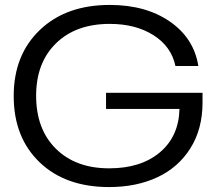

<svg xmlns="http://www.w3.org/2000/svg" viewBox="-20 -757 885 786"><path d="M426.8 8.8Q247.6 8.8 141.8 -93Q36.1 -194.8 36.1 -363.8Q36.1 -532.2 143.3 -634.5Q250.5 -736.8 429.2 -736.8Q577.1 -736.8 675.5 -668.7Q773.9 -600.6 792 -486.8H698.2Q681.2 -566.9 608.2 -613Q535.2 -659.2 429.2 -659.2Q290.5 -659.2 209.2 -579.6Q127.9 -500 127.9 -365.2Q127.9 -228 209 -147.9Q290 -67.9 426.8 -67.9Q556.6 -67.9 634.3 -133.1Q711.9 -198.2 714.8 -311H414.1V-377H809.1V-336.9Q809.1 -229 759.5 -150.1Q710 -71.3 624 -31.2Q538.1 8.8 426.8 8.8Z"/></svg>

Font: Lumene Sans Expanded
Style: Regular
Weight: 400
Width: 7
Designer: Deni Anggara
Version: Version 1.003;Glyphs 3.1.2 (3151)